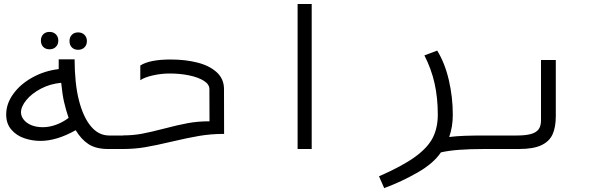

<svg xmlns="http://www.w3.org/2000/svg" viewBox="-20 -745 3040 960"><path d="M358.5 -94Q263.5 -40.5 182.5 -40.5Q140.5 -40.5 101.5 -53.8Q62.5 -67 36.8 -96.8Q11 -126.5 11 -172.5Q11 -227 47 -276.2Q83 -325.5 143.5 -358.5Q204 -391.5 273.5 -399.5V-448.5H353Q353 -390.5 358.5 -337.5Q364 -284.5 374.5 -244Q396 -159.5 434.5 -113.5Q473 -67.5 525.5 -67.5H602V0H520.5Q460 0 423 -24Q386 -48 358.5 -94ZM194 -109Q226.5 -109 260.2 -121.2Q294 -133.5 323 -155.5Q309 -197 300 -236.5Q292 -271 286 -331Q231 -326 184.8 -301.8Q138.5 -277.5 111.8 -244.8Q85 -212 85 -183.5Q85 -164 98.5 -146.8Q112 -129.5 136.8 -119.2Q161.5 -109 194 -109ZM184.5 -542Q184.5 -561.5 196.2 -573.5Q208 -585.5 227.5 -585.5Q247 -585.5 259.2 -573.5Q271.5 -561.5 271.5 -542Q271.5 -522.5 259.2 -510.5Q247 -498.5 227.5 -498.5Q208 -498.5 196.2 -510.5Q184.5 -522.5 184.5 -542ZM327.5 -539.5Q327.5 -559 339.2 -571Q351 -583 370.5 -583Q390 -583 402.2 -571Q414.5 -559 414.5 -539.5Q414.5 -520 402.2 -508Q390 -496 370.5 -496Q351 -496 339.2 -508Q327.5 -520 327.5 -539.5Z M681.5 -344V-417.5Q728.5 -447.5 833 -447.5Q906.5 -447.5 966.8 -432.2Q1027 -417 1063.5 -383.8Q1100 -350.5 1100 -299.5L1100.5 -75.5Q1034.5 -75.5 976 -65.5Q917.5 -55.5 837 -36.5Q759 -18 706 -9Q653 0 594.5 0V-68Q644.5 -68 689 -76.2Q733.5 -84.5 800.5 -102Q871 -120.5 920.2 -129.5Q969.5 -138.5 1027.5 -138.5L1027 -299.5Q1027 -323.5 999.2 -341Q971.5 -358.5 926 -368Q880.5 -377.5 828.5 -377.5Q787 -377.5 745.2 -368.2Q703.5 -359 681.5 -344Z M1538.5 -725V0H1468V-725Z M2169 -172.5Q2169 -256 2152.8 -328.5Q2136.5 -401 2102 -468L2166 -492Q2204.5 -429.5 2224.2 -344.5Q2244 -259.5 2244 -171.5Q2244 -111 2226 -60Q2261.5 -64.5 2303 -66Q2344.5 -67.5 2402 -67.5L2401.5 0Q2255.5 0 2184.5 17Q2148 71.5 2068.5 117.2Q1989 163 1901 195.5L1875 136.5Q1992 85.5 2055.5 39.2Q2119 -7 2144 -56.5Q2169 -106 2169 -172.5Z M2400 -67.5H2564Q2608 -67.5 2634.2 -74.8Q2660.5 -82 2672.8 -98.2Q2685 -114.5 2685 -143V-445H2759V-164.5Q2759 -109 2742.8 -73.2Q2726.5 -37.5 2686.5 -18.8Q2646.5 0 2575.5 0H2400Z"/></svg>

Font: JuliaMono Light
Style: Regular
Weight: 300
Monospace: yes
Designer: cormullion
Foundry: corm
Version: Version 0.054; ttfautohint (v1.8.4)